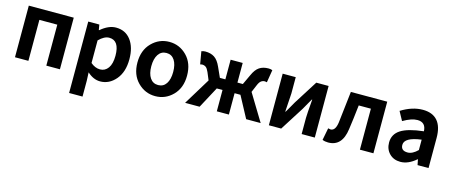

<svg xmlns="http://www.w3.org/2000/svg" viewBox="-48 -1185 4730 2011"><g transform="rotate(15 2317.5 -179.5)"><path d="M79.1 0V-559.6H566.4V0H418.9V-444.3H224.6V0Z M723.6 214.8V-559.6H843.8L853.5 -502H857.4Q942.4 -574.2 1022.5 -574.2Q1125 -574.2 1183.6 -496.6Q1242.2 -418.9 1242.2 -289.1Q1242.2 -150.4 1172.4 -68.4Q1102.5 13.7 1004.9 13.7Q931.6 13.7 865.2 -46.9L869.1 44.9V214.8ZM1091.8 -287.1Q1091.8 -453.1 980.5 -453.1Q927.7 -453.1 869.1 -394.5V-149.4Q918 -107.4 971.7 -107.4Q1025.4 -107.4 1058.6 -153.3Q1091.8 -199.2 1091.8 -287.1Z M1332 -279.3Q1332 -413.1 1411.6 -493.7Q1491.2 -574.2 1601.6 -574.2Q1711.9 -574.2 1791 -494.1Q1870.1 -414.1 1870.1 -279.3Q1870.1 -146.5 1791 -66.4Q1711.9 13.7 1601.6 13.7Q1491.2 13.7 1411.6 -66.4Q1332 -146.5 1332 -279.3ZM1719.7 -279.3Q1719.7 -360.4 1689 -407.2Q1658.2 -454.1 1601.6 -454.1Q1544.9 -454.1 1513.7 -407.2Q1482.4 -360.4 1482.4 -279.3Q1482.4 -199.2 1513.7 -152.8Q1544.9 -106.4 1601.6 -106.4Q1658.2 -106.4 1689 -152.8Q1719.7 -199.2 1719.7 -279.3Z M2566.4 -291 2743.2 0H2585.9L2461.9 -231.4H2398.4V0H2267.6V-231.4H2205.1L2081.1 0H1923.8L2100.6 -290L2066.4 -372.1Q2050.8 -408.2 2033.7 -420.9Q2016.6 -433.6 1992.2 -433.6Q1985.4 -433.6 1971.7 -429.7L1948.2 -566.4Q1968.8 -574.2 1990.2 -574.2Q2049.8 -574.2 2089.8 -547.9Q2129.9 -521.5 2159.2 -455.1L2208 -346.7H2267.6V-559.6H2398.4V-346.7H2457L2507.8 -455.1Q2537.1 -521.5 2577.1 -547.9Q2617.2 -574.2 2675.8 -574.2Q2699.2 -574.2 2717.8 -566.4L2695.3 -429.7Q2681.6 -433.6 2673.8 -433.6Q2650.4 -433.6 2632.8 -420.4Q2615.2 -407.2 2600.6 -372.1Z M2832 0V-559.6H2973.6V-382.8Q2973.6 -363.3 2960.9 -182.6H2964.8Q2969.7 -192.4 2996.1 -236.3Q3022.5 -280.3 3032.2 -299.8L3196.3 -559.6H3330.1V0H3187.5V-175.8Q3187.5 -212.9 3201.2 -377H3197.3Q3191.4 -366.2 3165.5 -321.8Q3139.6 -277.3 3129.9 -258.8L2965.8 0Z M3477.5 13.7Q3442.4 13.7 3415 2L3440.4 -129.9Q3460 -125 3466.8 -125Q3519.5 -125 3532.2 -218.8Q3546.9 -343.8 3571.3 -559.6H3965.8V0H3819.3V-444.3H3687.5Q3669.9 -284.2 3654.3 -178.7Q3628.9 13.7 3477.5 13.7Z M4260.7 13.7Q4186.5 13.7 4140.6 -33.2Q4094.7 -80.1 4094.7 -152.3Q4094.7 -242.2 4171.4 -291.5Q4248 -340.8 4417 -359.4Q4413.1 -456.1 4322.3 -456.1Q4257.8 -456.1 4168 -403.3L4115.2 -500Q4235.4 -574.2 4348.6 -574.2Q4455.1 -574.2 4509.3 -511.7Q4563.5 -449.2 4563.5 -327.1V0H4444.3L4432.6 -59.6H4429.7Q4344.7 13.7 4260.7 13.7ZM4308.6 -100.6Q4361.3 -100.6 4417 -156.2V-268.6Q4235.4 -245.1 4235.4 -164.1Q4235.4 -100.6 4308.6 -100.6Z"/></g></svg>

Font: Nasu
Style: Bold
Weight: 700
Designer: Ryoko NISHIZUKA (kana &amp; ideographs); Paul D. Hunt (Latin, Greek &amp; Cyrillic); Wenlong ZHANG (bopomofo); Sandoll C
Version: Version 2014.1215